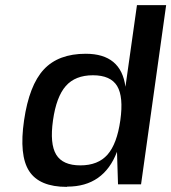

<svg xmlns="http://www.w3.org/2000/svg" viewBox="-20 -719 669 750"><path d="M243 10 241 11Q134 11 94 -50.5Q54 -112 74 -249Q94 -386 151 -447.5Q208 -509 315 -509Q453 -509 470 -380L515 -699H629L531 1H441L437 -126Q385 10 243 10ZM199.5 -115Q225 -73 294 -73Q363 -73 400 -115Q437 -157 450 -249Q463 -341 437.5 -383Q412 -425 343 -425Q274 -425 237 -383Q200 -341 187 -249Q174 -157 199.5 -115Z"/></svg>

Font: Fivo Sans Modern Med
Style: Italic
Weight: 450
Designer: Alexander Slobzheninov
Foundry: Alexander Slobzheninov
Version: 1.0